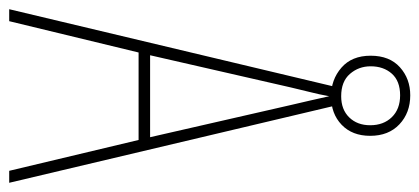

<svg xmlns="http://www.w3.org/2000/svg" viewBox="-267 -644 911 417"><g transform="rotate(90 188.5 -435.5)"><path d="M351 0 284 -281H94L26 0H0L170 -714H208L377 0ZM208 -612Q202 -637 198 -655Q194 -673 189 -695Q185 -673 180.5 -655.5Q176 -638 170 -612L100 -306H278ZM189 -699Q153 -699 127 -721.5Q101 -744 101 -785Q101 -826 126 -848.5Q151 -871 187 -871Q225 -871 250 -847.5Q275 -824 275 -784Q275 -745 251 -722Q227 -699 189 -699ZM189 -721Q218 -721 235 -738.5Q252 -756 252 -784Q252 -813 234.5 -831Q217 -849 187 -849Q156 -849 140 -831Q124 -813 124 -785Q124 -759 140.5 -740Q157 -721 189 -721Z"/></g></svg>

Font: Noto Sans Hebrew ExtraCondensed Thin
Style: Regular
Weight: 100
Width: 2
Designer: Monotype Design Team
Foundry: Monotype Imaging Inc.
Version: Version 2.004; ttfautohint (v1.8.4.7-5d5b)